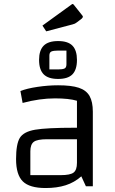

<svg xmlns="http://www.w3.org/2000/svg" viewBox="-20 -939 581 968"><path d="M448 -376V0H413L390 -50Q355 -19 311 -5Q267 9 210 9Q129 9 95 -24.5Q61 -58 61 -137Q61 -213 80 -244Q99 -275 157 -285Q215 -295 356 -295H368V-431Q328 -443 257 -443Q180 -443 94 -420L83 -480Q115 -493 169 -501Q223 -509 273 -509Q340 -509 377.5 -496.5Q415 -484 431.5 -455Q448 -426 448 -376ZM368 -118V-237H217Q168 -237 150.5 -224Q133 -211 133 -176V-56H286Q334 -56 351 -69Q368 -82 368 -118ZM177 -637Q177 -685 200 -708.5Q223 -732 273 -732Q323 -732 345.5 -708.5Q368 -685 368 -637Q368 -588 345.5 -564.5Q323 -541 273 -541Q223 -541 200 -564.5Q177 -588 177 -637ZM273 -589Q295 -589 305 -593.5Q315 -598 315 -615V-684H274Q250 -684 239.5 -679.5Q229 -675 229 -659V-589ZM194 -810 339 -915Q344 -919 346 -919Q349 -919 352 -915L391 -866Q398 -858 398 -855Q398 -851 392 -845L367 -826Q359 -819 346 -816L213 -781Z"/></svg>

Font: Changa Light
Style: Regular
Weight: 300
Designer: Eduardo Rodriguez Tunni
Foundry: Eduardo Rodriguez Tunni
Version: Version 2.002; ttfautohint (v1.5) -l 8 -r 50 -G 110 -x 14 -H